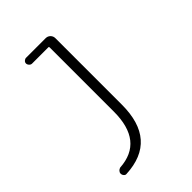

<svg xmlns="http://www.w3.org/2000/svg" viewBox="-220 -615 940 940"><g transform="rotate(-45 250.0 -145.0)"><path d="M85.9 230.5Q78.1 231.4 72.3 224.6Q66.4 217.8 66.4 209Q66.4 201.2 72.3 194.8Q78.1 188.5 85.9 186.5Q257.8 175.8 257.8 -29.3V-473.6Q257.8 -478.5 253.9 -478.5H140.6Q132.8 -478.5 126.5 -485.4Q120.1 -492.2 120.1 -500Q120.1 -507.8 126.5 -513.7Q132.8 -519.5 140.6 -519.5H275.4Q290 -519.5 299.8 -509.8Q309.6 -500 309.6 -485.4V-25.4Q309.6 219.7 85.9 230.5Z"/></g></svg>

Font: Rounded-L Mgen+ 1mn light
Style: Regular
Weight: 200
Designer: [Source Han Sans]
Ryoko NISHIZUKA  (kana & ideographs); Paul D. Hunt (Latin, Greek & Cyrillic); Wenlong ZHANG  (bopomofo
Version: Version 1.059.20150602